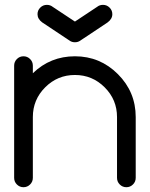

<svg xmlns="http://www.w3.org/2000/svg" viewBox="-20 -782 626 802"><path d="M39.1 -507.8Q39.1 -523.9 50.5 -535.4Q62 -546.9 78.1 -546.9Q94.2 -546.9 105.7 -535.4Q117.2 -523.9 117.2 -507.8V-476.1Q190.4 -546.9 293 -546.9Q397.9 -546.9 472.4 -472.4Q546.9 -397.9 546.9 -293V-39.1Q546.9 -22.9 535.4 -11.5Q523.9 0 507.8 0Q491.7 0 480.2 -11.5Q468.8 -22.9 468.8 -39.1V-293Q468.8 -365.7 417.2 -417.2Q365.7 -468.8 293 -468.8Q220.2 -468.8 168.7 -417.2Q117.2 -365.7 117.2 -293V-39.1Q117.2 -22.9 105.7 -11.5Q94.2 0 78.1 0Q62 0 50.5 -11.5Q39.1 -22.9 39.1 -39.1ZM293 -605.5Q281.7 -605.5 272.9 -610.8L156.2 -688.5Q136.7 -703.1 136.7 -722.7Q136.7 -738.8 148.2 -750.2Q159.7 -761.7 175.8 -761.7Q189.9 -761.7 200.2 -753.4L293 -691.9L385.7 -753.4Q396 -761.7 410.2 -761.7Q426.3 -761.7 437.7 -750.2Q449.2 -738.8 449.2 -722.7Q449.2 -703.1 429.7 -688.5L313 -610.8Q304.2 -605.5 293 -605.5Z"/></svg>

Font: Comfortaa
Style: Regular
Weight: 400
Designer: Johan Aakerlund - aajohan
Foundry: Johan Aakerlund
Version: Version 2.004 2013